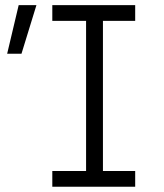

<svg xmlns="http://www.w3.org/2000/svg" viewBox="-20 -713 626 733"><path d="M179.7 0V-60.1H308.6V-633.3H179.7V-693.4H496.1V-633.3H373V-60.1H496.1V0ZM7.3 -507.8 51.3 -693.4H119.1L62 -507.8Z"/></svg>

Font: Cascadia Mono PL Light
Style: Regular
Weight: 300
Monospace: yes
Designer: Aaron Bell
Foundry: Saja Typeworks
Version: Version 2404.023; ttfautohint (v1.8.4)